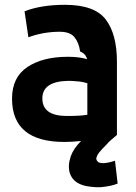

<svg xmlns="http://www.w3.org/2000/svg" viewBox="-20 -566 567 798"><path d="M250 -546Q373 -546 419.5 -485Q466 -424 466 -309V-5Q442 15 428 28Q429 28 431 26Q428 29 419 38.5Q410 48 405 53Q400 58 393.5 66Q387 74 384 80.5Q381 87 380 93Q383 114 413 112Q435 110 458 102L469 197Q442 208 399 212Q376 213 356 210Q286 203 270 153Q261 122 274 84Q285 52 317 20Q277 24 248 24Q30 24 30 -156Q30 -245 94 -287.5Q158 -330 262 -330Q310 -330 342 -320Q336 -343 313 -352Q308 -389 289 -412Q270 -435 224 -434Q157 -433 98 -411L82 -519Q151 -546 250 -546ZM258 -84Q316 -84 343 -89V-220Q320 -227 300 -228Q280 -230 264 -230Q156 -228 156 -157Q156 -84 258 -84Z"/></svg>

Font: Repo
Style: DemiBold
Weight: 600
Designer: Stefan Peev
Foundry: Context Ltd
Version: Version 001.000